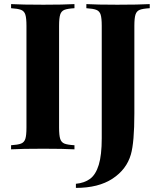

<svg xmlns="http://www.w3.org/2000/svg" viewBox="-20 -728 778 936"><path d="M343 -688Q309 -686 294 -680Q279 -674 273.5 -657Q268 -640 268 -602V-106Q268 -68 273.5 -51Q279 -34 294 -28Q309 -22 343 -20V0Q289 -3 192 -3Q85 -3 34 0V-20Q67 -22 82.5 -28Q98 -34 103.5 -51Q109 -68 109 -106V-602Q109 -640 103.5 -657Q98 -674 82.5 -680Q67 -686 34 -688V-708Q85 -705 192 -705Q289 -705 343 -708ZM350 168Q392 164 419.5 143.5Q447 123 461.5 75.5Q476 28 476 -54V-602Q476 -640 470.5 -657Q465 -674 449.5 -680Q434 -686 401 -688V-708Q451 -705 552 -705Q655 -705 710 -708V-688Q676 -686 661 -680Q646 -674 640.5 -657Q635 -640 635 -602V-236V-175Q635 -34 618 25Q597 98 528.5 143Q460 188 350 188Z"/></svg>

Font: Playfair Display SC
Style: Bold
Weight: 700
Designer: Claus Eggers Sørensen
Foundry: Claus Eggers Sørensen
Version: Version 1.200; ttfautohint (v1.6)